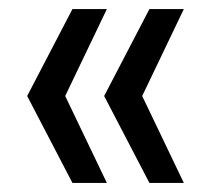

<svg xmlns="http://www.w3.org/2000/svg" viewBox="-20 -474 466 424"><path d="M40 -262 140 -454H216L124 -262L216 -70H140ZM210 -262 310 -454H386L294 -262L386 -70H310Z"/></svg>

Font: Play
Style: Regular
Weight: 400
Designer: Jonas Hecksher (Cyrillic expansion: Cyreal)
Foundry: Jonas Hecksher, Playtype, e-types AS
Version: Version 2.101; ttfautohint (v1.5.65-e2d9)